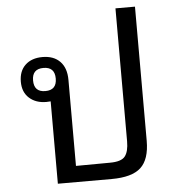

<svg xmlns="http://www.w3.org/2000/svg" viewBox="-53 -794 765 843"><g transform="rotate(-5 329.5 -372.5)"><path d="M573 -745V-154Q573 -72 534 -36Q495 0 405 0H168V-363Q159 -362 149 -362Q103 -362 74 -388Q45 -414 45 -460Q45 -507 73 -533.5Q101 -560 149 -560Q198 -560 226 -531.5Q254 -503 254 -450V-71L404 -72Q454 -72 470.5 -93Q487 -114 487 -159V-745ZM149 -410Q199 -410 199 -461Q199 -512 149 -512Q99 -512 99 -461Q99 -410 149 -410Z"/></g></svg>

Font: Noto Sans Thai Looped
Style: Regular
Weight: 400
Designer: Sasikarn Vongin, Ben Mitchell
Foundry: The Fontpad Ltd
Version: Version 1.001; ttfautohint (v1.8.4.7-5d5b)